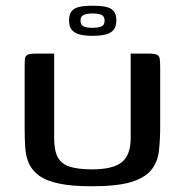

<svg xmlns="http://www.w3.org/2000/svg" viewBox="-20 -647 645 670"><path d="M539 -206Q539 -159 534.5 -120Q530 -81 507.5 -53.5Q485 -26 436.5 -11.5Q388 3 300 3Q230 3 185.5 -6.5Q141 -16 116.5 -34Q92 -52 81 -76.5Q70 -101 68 -132.5Q66 -164 66 -199V-410Q66 -431 67 -441.5Q68 -452 76.5 -456Q85 -460 105 -460H169V-165Q169 -121 182 -97.5Q195 -74 224.5 -65Q254 -56 301 -56Q374 -56 405 -81Q436 -106 436 -165V-460H499Q519 -460 527.5 -456Q536 -452 537.5 -441.5Q539 -431 539 -410ZM302 -522Q275 -522 257 -527Q239 -532 230 -543.5Q221 -555 221 -576Q221 -597 230 -608Q239 -619 257 -623Q275 -627 303 -627Q332 -627 350 -623Q368 -619 377 -608Q386 -597 386 -576Q386 -555 377 -543.5Q368 -532 350 -527Q332 -522 302 -522ZM303 -550Q324 -550 334.5 -555Q345 -560 345 -575Q345 -590 334.5 -595Q324 -600 303 -600Q283 -600 272 -595Q261 -590 261 -575Q261 -560 271.5 -555Q282 -550 303 -550Z"/></svg>

Font: Genos Thin Medium
Style: Regular
Weight: 500
Version: Version 1.010